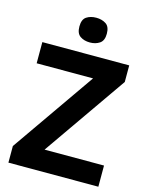

<svg xmlns="http://www.w3.org/2000/svg" viewBox="-135 -1012 848 1095"><g transform="rotate(15 289.5 -464.0)"><path d="M555 0H24V-98L366 -589H33V-714H546V-616L204 -125H555ZM295 -928Q328 -928 352 -912.5Q376 -897 376 -855Q376 -814 352 -798Q328 -782 295 -782Q261 -782 237.5 -798Q214 -814 214 -855Q214 -897 237.5 -912.5Q261 -928 295 -928Z"/></g></svg>

Font: Noto Sans Kannada
Style: Bold
Weight: 700
Designer: Jelle Bosma - Monotype Design Team
Foundry: Monotype Imaging Inc.
Version: Version 2.005; ttfautohint (v1.8.4.7-5d5b)